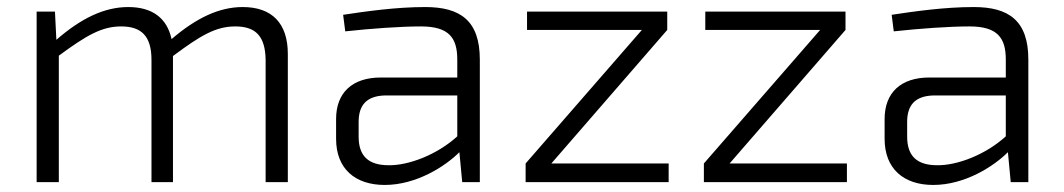

<svg xmlns="http://www.w3.org/2000/svg" viewBox="-20 -517 3019 545"><path d="M136 -484H84V0H147V-359C226 -417 269 -442 324 -442C381 -442 410 -415 410 -347V0H471V-358C549 -416 592 -442 648 -442C707 -442 733 -413 734 -347V0H797V-364C797 -451 752 -497 669 -497C602 -497 537 -466 467 -406C454 -466 412 -497 344 -497C276 -497 210 -465 140 -404Z M960 -428C1034 -436 1117 -442 1175 -442C1255 -442 1278 -409 1278 -348V-297H1061C980 -297 934 -254 934 -179V-123C934 -38 988 8 1072 8C1162 8 1244 -45 1284 -85L1292 0H1342V-348C1342 -459 1286 -497 1187 -497C1105 -497 1020 -485 954 -475ZM998 -171C998 -218 1020 -244 1071 -246H1278V-130C1221 -78 1140 -47 1083 -48C1026 -48 998 -74 998 -129Z M1878 -53H1545L1874 -432V-484H1476V-432H1802L1472 -53V0H1878Z M2384 -53H2051L2380 -432V-484H1982V-432H2308L1978 -53V0H2384Z M2517 -428C2591 -436 2674 -442 2732 -442C2812 -442 2835 -409 2835 -348V-297H2618C2537 -297 2491 -254 2491 -179V-123C2491 -38 2545 8 2629 8C2719 8 2801 -45 2841 -85L2849 0H2899V-348C2899 -459 2843 -497 2744 -497C2662 -497 2577 -485 2511 -475ZM2555 -171C2555 -218 2577 -244 2628 -246H2835V-130C2778 -78 2697 -47 2640 -48C2583 -48 2555 -74 2555 -129Z"/></svg>

Font: SnT
Style: Regular
Weight: 300
Designer: Natanael Gama
Version: Version 1.001;PS 001.001;hotconv 1.0.70;makeotf.lib2.5.58329